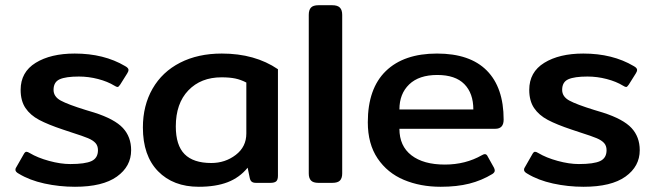

<svg xmlns="http://www.w3.org/2000/svg" viewBox="-20 -700 2508 735"><path d="M52 -35Q39 -42 39 -50Q39 -56 43 -61L71 -110Q76 -119 81 -119Q86 -119 94 -114Q124 -96 168 -84Q212 -72 249 -72Q306 -72 330.5 -83.5Q355 -95 355 -125Q355 -142 345.5 -152.5Q336 -163 317 -171Q298 -179 254 -193Q254 -193 221 -204Q164 -223 130 -241Q96 -259 77.5 -286.5Q59 -314 59 -356Q59 -424 116.5 -459.5Q174 -495 266 -495Q378 -495 459 -447Q472 -440 472 -432Q472 -427 467 -419L440 -376Q434 -367 430 -367Q426 -367 418 -372Q392 -388 355.5 -397.5Q319 -407 282 -407Q232 -407 208.5 -396.5Q185 -386 185 -356Q185 -330 212.5 -315Q240 -300 308 -279L341 -269Q419 -244 450.5 -210Q482 -176 482 -125Q482 -63 427.5 -24Q373 15 267 15Q207 15 150 2.5Q93 -10 52 -35Z M527 -212Q527 -296 564 -360.5Q601 -425 669.5 -460Q738 -495 829 -495Q956 -495 1044 -435V-27Q1044 -12 1037.5 -6Q1031 0 1015 0H960Q949 0 943.5 -4.5Q938 -9 936 -19L928 -58Q897 -20 851.5 -2.5Q806 15 741 15Q643 15 585 -44.5Q527 -104 527 -212ZM923 -189V-384Q902 -395 880.5 -399.5Q859 -404 828 -404Q749 -404 701 -354Q653 -304 653 -216Q653 -144 686.5 -110Q720 -76 789 -76Q842 -76 882.5 -107Q923 -138 923 -189Z M1162 -36V-643Q1162 -662 1170.5 -671Q1179 -680 1199 -680H1252Q1272 -680 1281 -671Q1290 -662 1290 -643V-36Q1290 -18 1281.5 -9Q1273 0 1252 0H1199Q1179 0 1170.5 -9Q1162 -18 1162 -36Z M1388 -232Q1388 -361 1457 -428Q1526 -495 1653 -495Q1779 -495 1843.5 -430Q1908 -365 1908 -242Q1908 -207 1876 -207H1509Q1509 -141 1555 -105.5Q1601 -70 1683 -70Q1762 -70 1825 -106Q1832 -110 1836 -110Q1843 -110 1847 -101L1871 -58Q1874 -52 1874 -47Q1874 -40 1865 -34Q1824 -9 1776.5 3Q1729 15 1667 15Q1589 15 1526 -11.5Q1463 -38 1425.5 -93.5Q1388 -149 1388 -232ZM1792 -281Q1792 -343 1757.5 -378Q1723 -413 1654 -413Q1584 -413 1546.5 -377Q1509 -341 1509 -281Z M1999 -35Q1986 -42 1986 -50Q1986 -56 1990 -61L2018 -110Q2023 -119 2028 -119Q2033 -119 2041 -114Q2071 -96 2115 -84Q2159 -72 2196 -72Q2253 -72 2277.5 -83.5Q2302 -95 2302 -125Q2302 -142 2292.5 -152.5Q2283 -163 2264 -171Q2245 -179 2201 -193Q2201 -193 2168 -204Q2111 -223 2077 -241Q2043 -259 2024.5 -286.5Q2006 -314 2006 -356Q2006 -424 2063.5 -459.5Q2121 -495 2213 -495Q2325 -495 2406 -447Q2419 -440 2419 -432Q2419 -427 2414 -419L2387 -376Q2381 -367 2377 -367Q2373 -367 2365 -372Q2339 -388 2302.5 -397.5Q2266 -407 2229 -407Q2179 -407 2155.5 -396.5Q2132 -386 2132 -356Q2132 -330 2159.5 -315Q2187 -300 2255 -279L2288 -269Q2366 -244 2397.5 -210Q2429 -176 2429 -125Q2429 -63 2374.5 -24Q2320 15 2214 15Q2154 15 2097 2.5Q2040 -10 1999 -35Z"/></svg>

Font: Mitr
Style: Regular
Weight: 400
Designer: Thanarat Vachiruckul
Foundry: Cadson Demak
Version: Version 1.002